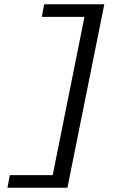

<svg xmlns="http://www.w3.org/2000/svg" viewBox="-20 -728 640 900"><path d="M15 152 26 93H227L376 -649H176L187 -708H469L296 152Z"/></svg>

Font: TypoPRO Source Code Pro
Style: Italic
Weight: 600
Italic angle: -11°
Monospace: yes
Designer: Paul D. Hunt, Teo Tuominen
Foundry: Adobe Systems Incorporated
Version: Version 1.030;PS 1.0;hotconv 1.0.84;makeotf.lib2.5.63406